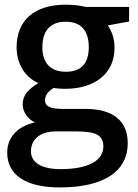

<svg xmlns="http://www.w3.org/2000/svg" viewBox="-20 -570 596 830"><path d="M351.1 -540C342.8 -542.5 330.1 -544.4 313.5 -546.9C296.4 -548.8 280.3 -549.8 265.1 -549.8C128.4 -549.8 51.8 -482.4 51.8 -365.2C51.8 -292.5 89.8 -234.9 146 -210.9C101.1 -183.6 78.1 -158.7 78.1 -118.2C78.1 -86.4 100.1 -54.2 130.9 -41C55.2 -23.4 11.2 23.4 11.2 89.8C11.2 186 90.8 240.2 237.8 240.2C428.7 240.2 532.2 171.4 532.2 48.8C532.2 -46.9 469.2 -99.1 350.1 -99.1H255.9C193.8 -99.1 174.8 -111.3 174.8 -136.2C174.8 -156.7 187 -174.8 211.9 -189.9C226.1 -187.5 241.7 -186 258.8 -186C326.2 -186 378.9 -202.1 417.5 -233.9C456.1 -265.6 475.1 -309.6 475.1 -365.2C475.1 -402.3 462.9 -437 445.8 -460L538.1 -477.1V-540ZM113.8 84C113.8 31.2 155.3 -2 221.2 -2H308.1C353.5 -2 384.8 2.9 401.9 13.2C418.5 22.9 426.8 39.6 426.8 63C426.8 122.1 366.2 161.1 241.2 161.1C160.6 161.1 113.8 133.3 113.8 84ZM163.1 -365.2C163.1 -437.5 197.8 -476.1 264.2 -476.1C331.1 -476.1 363.8 -436.5 363.8 -366.2C363.8 -295.4 330.6 -259.8 264.2 -259.8C199.2 -259.8 163.1 -297.4 163.1 -365.2Z"/></svg>

Font: Sahel SemiBold
Style: Bold
Weight: 600
Foundry: Saber Rastikerdar (saber.rastikerdar@gmail.com)
Version: Version 3.4.0